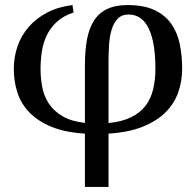

<svg xmlns="http://www.w3.org/2000/svg" viewBox="-20 -514 769 754"><path d="M406.2 -30.8Q459.5 -36.1 495.1 -53.7Q530.8 -71.3 551.8 -99.1Q572.8 -127 581.5 -163.6Q590.3 -200.2 590.3 -243.7Q590.3 -292.5 584.2 -332Q578.1 -371.6 565.4 -399.4Q552.7 -427.2 532.7 -442.1Q512.7 -457 484.9 -457Q457.5 -457 441.7 -439.9Q425.8 -422.9 418 -396.2Q410.2 -369.6 408.2 -336.7Q406.2 -303.7 406.2 -272ZM139.2 -243.7Q139.2 -207 146 -171.6Q152.8 -136.2 171.9 -107.2Q190.9 -78.1 225.1 -57.9Q259.3 -37.6 313.5 -31.2V-257.3Q313.5 -315.4 321.8 -359.6Q330.1 -403.8 349.6 -433.8Q369.1 -463.9 401.4 -479Q433.6 -494.1 481 -494.1Q544.9 -494.1 586.4 -474.6Q627.9 -455.1 652.1 -421.1Q676.3 -387.2 685.8 -341.6Q695.3 -295.9 695.3 -243.7Q695.3 -193.8 679.4 -149.9Q663.6 -106 629.2 -72Q594.7 -38.1 539.6 -16.1Q484.4 5.9 406.2 10.7V220.2H313.5V10.7Q235.4 5.9 182.1 -16.1Q128.9 -38.1 95.9 -72Q63 -106 48.6 -149.9Q34.2 -193.8 34.2 -243.7Q34.2 -290.5 49.1 -333Q64 -375.5 93.3 -408.9Q122.6 -442.4 165.5 -464.8Q208.5 -487.3 264.6 -494.1L269 -464.8Q228 -451.7 202.4 -427.5Q176.8 -403.3 162.8 -373.3Q148.9 -343.3 144 -309.6Q139.2 -275.9 139.2 -243.7Z"/></svg>

Font: BabelStone Roman
Style: Regular
Weight: 400
Designer: Walt Agee, Victor Gaultney, Peter Martin, Debbi Hosken, Becca Hirsbrunner (SIL); Andrew West (BabelStone)
Foundry: BabelStone
Version: Version 16.000